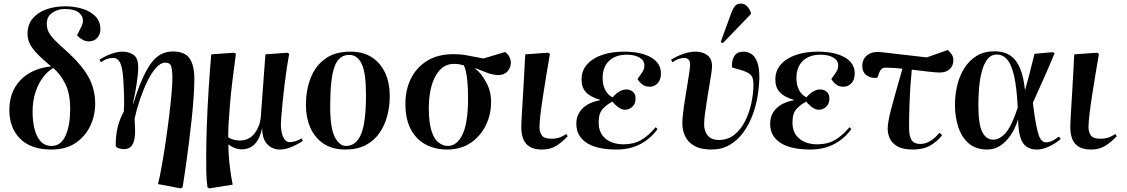

<svg xmlns="http://www.w3.org/2000/svg" viewBox="-20 -817 6263 1067"><path d="M265 14Q152 14 92 -46Q32 -106 32 -206Q32 -307 93.5 -371.5Q155 -436 264 -448Q211 -492 182.5 -523Q154 -554 143.5 -578.5Q133 -603 133 -629Q133 -679 160.5 -713Q188 -747 236 -764.5Q284 -782 345 -782Q391 -782 435.5 -769Q480 -756 509 -727.5Q538 -699 538 -652Q538 -628 521 -607.5Q504 -587 473 -587Q454 -587 436 -598Q418 -609 408 -621Q426 -655 433.5 -671.5Q441 -688 441 -703Q441 -730 416 -748.5Q391 -767 340 -767Q301 -767 270.5 -746Q240 -725 240 -686Q240 -662 248.5 -642.5Q257 -623 281 -597.5Q305 -572 353 -530Q412 -476 446.5 -428.5Q481 -381 495 -335Q509 -289 509 -242Q509 -175 481.5 -117Q454 -59 400 -22.5Q346 14 265 14ZM267 -6Q318 -6 343.5 -61.5Q369 -117 370 -204Q371 -294 344 -349Q317 -404 276 -439Q247 -423 220.5 -389Q194 -355 177.5 -306Q161 -257 161 -195Q161 -145 171.5 -102Q182 -59 205 -32.5Q228 -6 267 -6Z M985 230 858 206Q868 167 879 105Q890 43 900.5 -28Q911 -99 919.5 -168.5Q928 -238 933 -294Q938 -350 938 -380Q938 -424 932 -446.5Q926 -469 898 -469Q873 -469 847 -440Q821 -411 798.5 -364.5Q776 -318 757.5 -263.5Q739 -209 728 -158Q729 -131 730.5 -101.5Q732 -72 727.5 -46Q723 -20 709 -4Q695 12 666 12Q655 12 640.5 7Q626 2 623 -5Q623 -66 634 -110.5Q645 -155 668 -197Q671 -236 669.5 -285Q668 -334 665 -377Q661 -440 648 -467.5Q635 -495 608 -495Q592 -495 575 -489.5Q558 -484 541 -471L533 -485Q563 -505 597.5 -517.5Q632 -530 663 -530Q695 -530 721.5 -512.5Q748 -495 748 -445Q748 -407 740 -354.5Q732 -302 719 -242L721 -241Q765 -385 814 -458Q863 -531 940 -531Q1007 -531 1033.5 -492.5Q1060 -454 1060 -378Q1060 -335 1056 -277Q1052 -219 1045 -153Q1038 -87 1029.5 -19.5Q1021 48 1012 110.5Q1003 173 995 223Z M1143 230 1133 224Q1127 183 1126.5 139.5Q1126 96 1126 51Q1126 -25 1129.5 -122Q1133 -219 1139.5 -321Q1146 -423 1154 -515L1281 -524L1291 -518Q1268 -353 1258 -236.5Q1248 -120 1248 -55Q1261 -45 1279 -40.5Q1297 -36 1312 -36Q1365 -36 1396 -77.5Q1427 -119 1430 -176L1455 -515L1577 -524L1587 -518Q1581 -487 1574.5 -443.5Q1568 -400 1562 -352Q1556 -304 1551.5 -258.5Q1547 -213 1544 -176.5Q1541 -140 1541 -120Q1541 -100 1546 -78.5Q1551 -57 1562 -42Q1573 -27 1591 -27Q1604 -27 1622 -32.5Q1640 -38 1656 -48L1663 -34Q1655 -28 1634 -16.5Q1613 -5 1587 4.5Q1561 14 1535 14Q1495 14 1466.5 -14Q1438 -42 1437 -102H1436Q1425 -55 1407 -30Q1389 -5 1367 4Q1345 13 1324 13Q1300 13 1279.5 3.5Q1259 -6 1250 -14H1249Q1250 51 1257.5 111Q1265 171 1273 209Z M1899 14Q1826 14 1777 -19.5Q1728 -53 1704 -109Q1680 -165 1680 -233Q1680 -315 1706 -382.5Q1732 -450 1786.5 -490Q1841 -530 1928 -530Q1998 -530 2046.5 -498.5Q2095 -467 2120.5 -411.5Q2146 -356 2146 -283Q2146 -226 2132 -173Q2118 -120 2088.5 -77.5Q2059 -35 2012 -10.5Q1965 14 1899 14ZM1903 -6Q1959 -6 1986.5 -71Q2014 -136 2014 -290Q2014 -412 1990 -462Q1966 -512 1921 -512Q1862 -512 1838.5 -445Q1815 -378 1815 -227Q1815 -105 1840.5 -55.5Q1866 -6 1903 -6Z M2464 14Q2401 14 2348.5 -12.5Q2296 -39 2264.5 -95.5Q2233 -152 2233 -241Q2233 -318 2263.5 -380Q2294 -442 2353.5 -479Q2413 -516 2500 -516Q2544 -516 2585 -507.5Q2626 -499 2667 -492L2787 -528Q2805 -514 2812 -499Q2819 -484 2819 -470Q2819 -441 2800 -420Q2781 -399 2747 -400Q2716 -401 2687.5 -412.5Q2659 -424 2620 -439V-437Q2657 -408 2683.5 -357Q2710 -306 2709 -249Q2709 -180 2679.5 -120Q2650 -60 2595.5 -23Q2541 14 2464 14ZM2469 -6Q2518 -6 2548.5 -66Q2579 -126 2581 -254Q2582 -322 2576 -377Q2570 -432 2557 -454Q2542 -458 2530.5 -460Q2519 -462 2502 -462Q2439 -462 2401.5 -396.5Q2364 -331 2363 -218Q2363 -137 2377.5 -91Q2392 -45 2416.5 -25.5Q2441 -6 2469 -6Z M2993 14Q2947 14 2921.5 -3Q2896 -20 2886.5 -48Q2877 -76 2877 -108Q2877 -131 2880.5 -190Q2884 -249 2889 -332.5Q2894 -416 2899 -515L3026 -524L3036 -518Q3027 -465 3017 -404.5Q3007 -344 2998 -286Q2989 -228 2983.5 -181.5Q2978 -135 2978 -109Q2978 -86 2990 -66Q3002 -46 3047 -46Q3066 -46 3085 -51.5Q3104 -57 3127 -72L3135 -60Q3104 -27 3071 -6.5Q3038 14 2993 14Z M3406 14Q3296 14 3239 -24Q3182 -62 3183 -131Q3183 -179 3216.5 -213.5Q3250 -248 3315 -260V-262Q3260 -278 3235.5 -305.5Q3211 -333 3212 -377Q3212 -425 3243 -459.5Q3274 -494 3327 -512Q3380 -530 3447 -530Q3544 -530 3599.5 -497Q3655 -464 3653 -405Q3652 -372 3634 -353.5Q3616 -335 3590 -335Q3565 -335 3547.5 -349.5Q3530 -364 3523 -378Q3544 -407 3552.5 -421Q3561 -435 3561 -454Q3561 -481 3534 -497Q3507 -513 3463 -513Q3401 -513 3365 -479Q3329 -445 3329 -383Q3329 -343 3344.5 -315Q3360 -287 3385 -276Q3400 -295 3420.5 -307.5Q3441 -320 3461 -320Q3481 -320 3497 -307Q3513 -294 3512 -268Q3512 -240 3494 -223.5Q3476 -207 3453 -207Q3436 -207 3417.5 -220Q3399 -233 3384 -252Q3357 -240 3332 -214.5Q3307 -189 3307 -139Q3306 -80 3344 -47.5Q3382 -15 3446 -15Q3501 -15 3541.5 -38Q3582 -61 3624 -110L3634 -100Q3598 -48 3540 -17Q3482 14 3406 14Z M3934 14Q3875 14 3839.5 -6Q3804 -26 3788 -59Q3772 -92 3772 -131Q3772 -153 3776 -188Q3780 -223 3786.5 -263.5Q3793 -304 3799.5 -343.5Q3806 -383 3810.5 -413.5Q3815 -444 3815 -459Q3815 -479 3805.5 -487Q3796 -495 3783 -495Q3751 -495 3717 -471L3709 -485Q3739 -504 3776 -517Q3813 -530 3847 -530Q3884 -530 3910.5 -510.5Q3937 -491 3937 -449Q3937 -435 3932.5 -405.5Q3928 -376 3921.5 -337.5Q3915 -299 3908.5 -259Q3902 -219 3897.5 -183.5Q3893 -148 3893 -125Q3893 -89 3913 -64Q3933 -39 3978 -39Q4026 -40 4061.5 -68.5Q4097 -97 4120.5 -143.5Q4144 -190 4155.5 -244Q4167 -298 4167 -349Q4167 -390 4148 -404.5Q4129 -419 4097 -428L4048 -442Q4045 -480 4060.5 -505Q4076 -530 4112 -530Q4135 -530 4155 -517.5Q4175 -505 4187.5 -473.5Q4200 -442 4200 -386Q4199 -337 4190 -282Q4181 -227 4161 -174.5Q4141 -122 4109.5 -79.5Q4078 -37 4034.5 -11.5Q3991 14 3934 14ZM3997 -577 3985 -583 4045 -748Q4055 -773 4066 -785Q4077 -797 4096 -797Q4117 -797 4131 -783Q4145 -769 4153 -747V-739Z M4483 14Q4373 14 4316 -24Q4259 -62 4260 -131Q4260 -179 4293.5 -213.5Q4327 -248 4392 -260V-262Q4337 -278 4312.5 -305.5Q4288 -333 4289 -377Q4289 -425 4320 -459.5Q4351 -494 4404 -512Q4457 -530 4524 -530Q4621 -530 4676.5 -497Q4732 -464 4730 -405Q4729 -372 4711 -353.5Q4693 -335 4667 -335Q4642 -335 4624.5 -349.5Q4607 -364 4600 -378Q4621 -407 4629.5 -421Q4638 -435 4638 -454Q4638 -481 4611 -497Q4584 -513 4540 -513Q4478 -513 4442 -479Q4406 -445 4406 -383Q4406 -343 4421.5 -315Q4437 -287 4462 -276Q4477 -295 4497.5 -307.5Q4518 -320 4538 -320Q4558 -320 4574 -307Q4590 -294 4589 -268Q4589 -240 4571 -223.5Q4553 -207 4530 -207Q4513 -207 4494.5 -220Q4476 -233 4461 -252Q4434 -240 4409 -214.5Q4384 -189 4384 -139Q4383 -80 4421 -47.5Q4459 -15 4523 -15Q4578 -15 4618.5 -38Q4659 -61 4701 -110L4711 -100Q4675 -48 4617 -17Q4559 14 4483 14Z M5054 14Q4997 14 4966.5 -4Q4936 -22 4924.5 -48.5Q4913 -75 4913 -101Q4913 -138 4934 -217Q4955 -296 4995 -435Q4972 -438 4949.5 -439.5Q4927 -441 4906 -441Q4889 -442 4879.5 -434Q4870 -426 4862 -402L4856 -385Q4822 -380 4797 -397.5Q4772 -415 4772 -450Q4772 -489 4800.5 -511Q4829 -533 4879 -527L5130 -498L5247 -539Q5258 -530 5268 -516Q5278 -502 5278 -483Q5278 -450 5257 -432Q5236 -414 5204 -414Q5181 -414 5138.5 -419Q5096 -424 5047 -430Q5038 -335 5035 -257.5Q5032 -180 5032 -105Q5032 -62 5045.5 -39.5Q5059 -17 5095 -17Q5149 -17 5201 -79L5216 -66Q5189 -31 5150 -8.5Q5111 14 5054 14Z M5467 14Q5402 14 5362.5 -21Q5323 -56 5305 -112.5Q5287 -169 5287 -235Q5287 -290 5299.5 -342.5Q5312 -395 5339 -438Q5366 -481 5407.5 -506.5Q5449 -532 5507 -532Q5534 -532 5560.5 -524.5Q5587 -517 5610.5 -495.5Q5634 -474 5651 -431.5Q5668 -389 5676 -318H5677Q5690 -365 5699 -398.5Q5708 -432 5714.5 -460Q5721 -488 5729 -518L5829 -527L5841 -522Q5806 -438 5778 -375.5Q5750 -313 5720 -246L5726 -198Q5738 -113 5751.5 -69.5Q5765 -26 5794 -26Q5811 -26 5829.5 -35.5Q5848 -45 5865 -58L5875 -45Q5863 -34 5841.5 -20Q5820 -6 5793.5 4Q5767 14 5742 14Q5691 14 5665.5 -21.5Q5640 -57 5638 -152H5637Q5623 -106 5598.5 -68.5Q5574 -31 5540.5 -8.5Q5507 14 5467 14ZM5500 -41Q5536 -41 5569 -78.5Q5602 -116 5636 -219L5632 -277Q5625 -365 5610 -417Q5595 -469 5572.5 -491.5Q5550 -514 5520 -514Q5487 -514 5467 -487.5Q5447 -461 5436 -419Q5425 -377 5421 -328Q5417 -279 5417 -233Q5417 -129 5438 -85Q5459 -41 5500 -41Z M6044 14Q5998 14 5972.5 -3Q5947 -20 5937.5 -48Q5928 -76 5928 -108Q5928 -131 5931.5 -190Q5935 -249 5940 -332.5Q5945 -416 5950 -515L6077 -524L6087 -518Q6078 -465 6068 -404.5Q6058 -344 6049 -286Q6040 -228 6034.5 -181.5Q6029 -135 6029 -109Q6029 -86 6041 -66Q6053 -46 6098 -46Q6117 -46 6136 -51.5Q6155 -57 6178 -72L6186 -60Q6155 -27 6122 -6.5Q6089 14 6044 14Z"/></svg>

Font: Literata 72pt SemiBold
Style: Italic
Weight: 600
Italic angle: -2°
Designer: Latin by Veronika Burian and Jose Scaglione. Greek by Irene Vlachou. Cyrillic by Vera Evstafieva
Foundry: TypeTogether
Version: Version 3.002